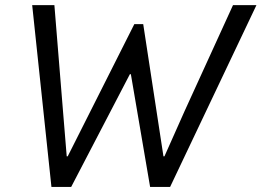

<svg xmlns="http://www.w3.org/2000/svg" viewBox="-20 -740 1035 760"><path d="M107.4 -719.7H195.3L229.5 -298.8L244.1 -121.1H248L511.7 -644.5H546.9L627 -121.1H630.9L710 -298.8L902.3 -719.7H995.1L653.3 0H574.2L498 -446.3H494.1L261.7 0H183.6Z"/></svg>

Font: Reddit Sans Chocolate
Style: Italic
Weight: 400
Italic angle: -11.25°
Designer: Stephen Hutchings
Version: Version 1.013